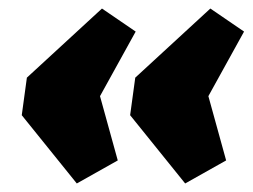

<svg xmlns="http://www.w3.org/2000/svg" viewBox="-20 -546 592 450"><path d="M219 -526 298 -472 182 -262 198 -380 256 -170 160 -116 31 -276 43 -364ZM473 -526 552 -472 436 -262 452 -380 510 -170 414 -116 285 -276 297 -364Z"/></svg>

Font: Pathway Extreme Condensed Black
Style: Italic
Weight: 900
Width: 3
Italic angle: -8°
Version: Version 1.001;gftools[0.9.26]